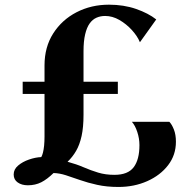

<svg xmlns="http://www.w3.org/2000/svg" viewBox="-20 -772 794 800"><path d="M473.5 7Q424.5 7 385 -1.8Q345.5 -10.5 313.5 -21.8Q281.5 -33 254.5 -41.8Q227.5 -50.5 203 -51Q176.5 -25 151.8 -12.5Q127 0 96 0Q70.5 0 53.8 -11.8Q37 -23.5 37 -45Q37 -66.5 55.5 -82.2Q74 -98 100.8 -107.2Q127.5 -116.5 152 -117.5Q156 -124.5 159 -136.2Q162 -148 163.8 -165.2Q165.5 -182.5 165.5 -203.5V-380.5H74.5V-431.5H165.5V-499.5Q165.5 -576 201.8 -632.8Q238 -689.5 299 -721Q360 -752.5 434 -752.5Q495.5 -752.5 546.8 -734.8Q598 -717 631 -691L563 -596Q552.5 -621.5 529.5 -646.8Q506.5 -672 477.5 -688.8Q448.5 -705.5 418 -705.5Q398.5 -705.5 382 -698.2Q365.5 -691 353.5 -674.2Q341.5 -657.5 334.8 -629Q328 -600.5 328 -558V-431.5H471V-380.5H328V-293.5Q328 -242 320 -205.5Q312 -169 297.2 -143.5Q282.5 -118 261.5 -98Q298.5 -88 328.5 -75Q358.5 -62 389 -52.8Q419.5 -43.5 457 -43.5Q513 -43.5 537 -75.2Q561 -107 561 -167.5Q561 -195 552 -222.2Q543 -249.5 529.5 -264.5H685.5Q696 -254 704.5 -232.5Q713 -211 713 -181.5Q713 -126 680.5 -83.8Q648 -41.5 593.5 -17.2Q539 7 473.5 7Z"/></svg>

Font: Merriweather 96pt ExtraBold
Style: Regular
Weight: 800
Version: Version 2.100